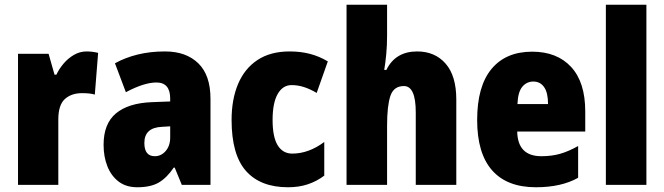

<svg xmlns="http://www.w3.org/2000/svg" viewBox="-20 -831 2802 810"><path d="M345 -614Q369 -614 394 -608L380 -432Q370 -435 357.5 -436.5Q345 -438 326 -438Q281 -438 253.5 -413Q226 -388 226 -327V-51H56V-604H185L210 -516H218Q229 -540 248 -562.5Q267 -585 292 -599.5Q317 -614 345 -614Z M676 -614Q765 -614 816.5 -564Q868 -514 868 -414V-51H747L717 -124H713Q684 -81 650 -61Q616 -41 559 -41Q512 -41 480.5 -65Q449 -89 433 -129.5Q417 -170 417 -220Q417 -309 469 -352.5Q521 -396 620 -400L698 -403V-415Q698 -483 640 -483Q588 -483 511 -442L465 -564Q508 -588 561 -601Q614 -614 676 -614ZM664 -296Q589 -293 589 -228Q589 -172 633 -172Q660 -172 679 -194Q698 -216 698 -251V-298Z M1195 -41Q1079 -41 1018 -109.5Q957 -178 957 -325Q957 -412 984.5 -477Q1012 -542 1066.5 -578Q1121 -614 1202 -614Q1249 -614 1288.5 -603.5Q1328 -593 1363 -572L1316 -439Q1289 -455 1263 -463.5Q1237 -472 1210 -472Q1173 -472 1151.5 -434.5Q1130 -397 1130 -325Q1130 -253 1151.5 -218Q1173 -183 1213 -183Q1282 -183 1348 -232V-90Q1316 -66 1278.5 -53.5Q1241 -41 1195 -41Z M1613 -681Q1613 -639 1609.5 -602.5Q1606 -566 1601 -536H1610Q1648 -614 1740 -614Q1815 -614 1860 -562.5Q1905 -511 1905 -411V-51H1734V-357Q1734 -468 1684 -468Q1641 -468 1627 -426.5Q1613 -385 1613 -301V-51H1442V-811H1613Z M2225 -613Q2330 -613 2389.5 -548.5Q2449 -484 2449 -361V-276H2162Q2164 -172 2264 -172Q2307 -172 2342.5 -182Q2378 -192 2419 -215V-81Q2348 -41 2241 -41Q2119 -41 2056 -112.5Q1993 -184 1993 -325Q1993 -467 2053.5 -540Q2114 -613 2225 -613ZM2230 -487Q2202 -487 2183.5 -465Q2165 -443 2163 -392H2292Q2292 -440 2275.5 -463.5Q2259 -487 2230 -487Z M2707 -51H2536V-811H2707Z"/></svg>

Font: Noto Sans Tamil UI Condensed Black
Style: Regular
Weight: 900
Width: 3
Designer: Jelle Bosma - Monotype Design Team
Foundry: Monotype Imaging Inc.
Version: Version 2.004; ttfautohint (v1.8.4.7-5d5b)